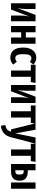

<svg xmlns="http://www.w3.org/2000/svg" viewBox="1655 -2241 805 4155"><g transform="rotate(90 2057.5 -163.5)"><path d="M440 0H316V-205Q316 -305 337 -395L187 0H51V-530H175V-324Q175 -219 155 -135L303 -530H440Z M791 0V-219H678V0H542V-530H678V-320H791V-530H927V0Z M1377 -483 1320 -407Q1277 -441 1238 -441Q1195 -441 1173.5 -400.5Q1152 -360 1152 -262Q1152 -167 1174 -129.5Q1196 -92 1238 -92Q1259 -92 1277 -99.5Q1295 -107 1317 -124L1377 -46Q1313 16 1230 16Q1125 16 1067 -54Q1009 -124 1009 -261Q1009 -349 1036 -413.5Q1063 -478 1112.5 -512Q1162 -546 1229 -546Q1314 -546 1377 -483Z M1774 -530 1757 -428H1642V0H1506V-428H1381V-530Z M2209 0H2085V-205Q2085 -305 2106 -395L1956 0H1820V-530H1944V-324Q1944 -219 1924 -135L2072 -530H2209Z M2656 -530 2639 -428H2524V0H2388V-428H2263V-530Z M2950 1Q2898 202 2701 219L2686 124Q2749 113 2781 85.5Q2813 58 2831 0H2780L2649 -530H2787L2867 -89L2954 -530H3089Z M3483 -530 3466 -428H3351V0H3215V-428H3090V-530Z M3891 -182Q3891 -89 3839 -44.5Q3787 0 3691 0H3529V-530H3665V-363H3685Q3791 -363 3841 -317Q3891 -271 3891 -182ZM3928 -530H4064V0H3928ZM3758 -183Q3758 -233 3743 -253.5Q3728 -274 3688 -274H3665V-93H3690Q3726 -93 3742 -112.5Q3758 -132 3758 -183Z"/></g></svg>

Font: Fira Sans Extra Condensed SemiBold
Style: Regular
Weight: 600
Width: 1
Designer: Carrois Corporate & Edenspiekermann AG
Foundry: Carrois Corporate GbR & Edenspiekermann AG
Version: Version 4.203